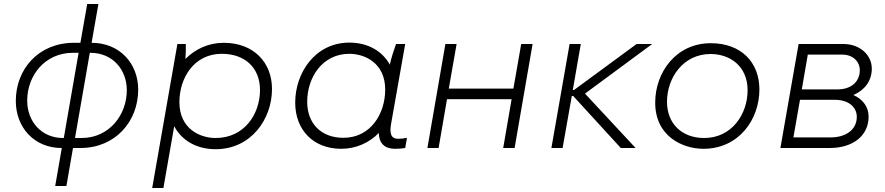

<svg xmlns="http://www.w3.org/2000/svg" viewBox="-20 -740 4424 960"><path d="M256 190H312L345 0H382C557 0 671 -133 671 -292C671 -422 579 -526 438 -526L472 -720H416L382 -526H350C172 -526 59 -394 59 -235C59 -104 150 0 288 0H289ZM116 -237C116 -363 205 -476 345 -476H373L299 -50H295C188 -50 116 -132 116 -237ZM355 -50 429 -476H432C542 -476 614 -393 614 -289C614 -165 526 -50 388 -50Z M741 200H797L851 -109C888 -39 961 6 1058 6C1236 6 1340 -145 1340 -295C1340 -430 1246 -526 1099 -526C1026 -526 958 -497 907 -445C909 -471 910 -500 909 -520H867ZM1058 -50C980 -50 877 -96 877 -229C877 -349 949 -471 1089 -471C1206 -471 1280 -400 1280 -290C1280 -170 1202 -50 1058 -50Z M1954 4C1973 4 1988 3 2006 0L2015 -51C2000 -48 1987 -46 1972 -46C1933 -46 1927 -74 1936 -124L2006 -520H1960C1948 -487 1937 -451 1929 -417C1892 -484 1820 -527 1727 -527C1556 -527 1456 -376 1456 -227C1456 -91 1546 4 1686 4C1757 4 1824 -24 1874 -75C1875 -23 1904 4 1954 4ZM1727 -471C1803 -471 1906 -426 1906 -292C1906 -172 1834 -51 1697 -51C1586 -51 1516 -122 1516 -231C1516 -352 1591 -471 1727 -471Z M2586 -520 2547 -297H2224L2263 -520H2207L2117 0H2173L2215 -244H2538L2496 0H2553L2643 -520Z M2737 0H2793L2839 -260H2846L3084 0H3158L2905 -272L3241 -520H3163L2850 -290H2844L2884 -520H2828Z M3497 4C3674 4 3777 -142 3777 -293C3777 -428 3686 -524 3534 -524C3360 -524 3256 -378 3256 -227C3256 -56 3396 4 3497 4ZM3501 -50C3388 -50 3315 -123 3315 -231C3315 -351 3396 -470 3533 -470C3630 -470 3718 -409 3718 -289C3718 -169 3639 -50 3501 -50Z M3882 0H4129C4243 0 4323 -60 4323 -157C4323 -204 4296 -243 4247 -265C4303 -289 4339 -335 4339 -397C4339 -463 4282 -520 4197 -520H3973ZM3947 -53 3980 -241H4154C4226 -241 4264 -202 4264 -156C4264 -89 4206 -53 4134 -53ZM3989 -293 4019 -467H4191C4246 -467 4279 -431 4279 -389C4279 -334 4239 -293 4167 -293Z"/></svg>

Font: Fixel Display Light
Style: Italic
Weight: 300
Italic angle: -10°
Designer: AlfaBravo + MacPaw
Foundry: Kyrylo Tkachov, Marchela Mozhyna, Serhii Makarenko, Maria Weinstein, Zakhar Kryvoshyya
Version: Version 1.210;Glyphs 3.2 (3217)